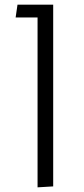

<svg xmlns="http://www.w3.org/2000/svg" viewBox="-20 -609 358 823"><path d="M141 194V-589H208V190ZM47 -534 55 -589H184V-534Z"/></svg>

Font: Noto Sans Hebrew Thin Light
Style: Regular
Weight: 300
Version: Version 3.001